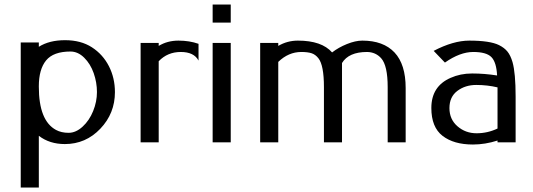

<svg xmlns="http://www.w3.org/2000/svg" viewBox="-20 -630 2359 850"><path d="M151.9 -28.8V200.2H71.8V-441.9H151.9V-422.9Q198.2 -452.1 268.1 -452.1Q337.9 -452.1 386.7 -420.7Q435.5 -389.2 462.2 -336.9Q488.8 -284.7 488.8 -222.2Q488.8 -127.9 424.1 -60.1Q359.4 7.8 267.1 7.8Q199.2 7.8 151.9 -28.8ZM151.9 -248V-246.1Q151.9 -95.7 228 -54.7Q251.5 -42 283.7 -42Q315.9 -42 345.7 -69.3Q375.5 -96.7 392.3 -138.2Q409.2 -179.7 409.2 -222.4Q409.2 -265.1 394.8 -306.2Q380.4 -347.2 352.8 -374.5Q325.2 -401.9 292 -401.9Q216.3 -401.9 184.1 -362.5Q151.9 -323.2 151.9 -248Z M858.9 -361.8Q838.9 -399.9 780.3 -399.9Q721.7 -399.9 682.6 -358.9V0H602.5V-439.9H682.6V-426.8Q721.2 -450.2 770 -450.2Q818.8 -450.2 858.9 -436Z M921.4 -609.9H1001.5V-529.8H921.4ZM921.4 -439.9H1001.5V0H921.4Z M1211.9 -356V0H1131.8V-439.9H1211.9V-426.8Q1252 -450.2 1298.8 -450.2Q1404.3 -450.2 1450.2 -397.9Q1478.5 -419.9 1516.1 -435.1Q1553.7 -450.2 1584 -450.2Q1677.2 -450.2 1726.6 -397.7Q1775.9 -345.2 1775.9 -240.2V0H1696.3V-244.1Q1696.3 -339.8 1667.5 -372.1Q1643.1 -399.4 1605 -399.9Q1523.9 -399.9 1494.1 -351.1V0H1414.1V-244.1Q1414.1 -341.3 1389.6 -372.1Q1376.5 -388.7 1359.4 -394.3Q1342.3 -399.9 1314 -399.9Q1257.3 -399.9 1211.9 -356Z M1899.9 -404.8Q1986.8 -450.2 2057.6 -450.2Q2149.4 -450.2 2189.5 -430.2Q2212.9 -418.5 2226.6 -401.6Q2240.2 -384.8 2249 -355Q2262.7 -306.6 2262.7 -202.1V0H2182.6V-7.8Q2127.4 9.8 2073.7 9.8Q1988.8 9.8 1939.2 -28.6Q1889.6 -66.9 1889.6 -151.9Q1889.6 -248 1974.6 -285.2Q2018.1 -304.7 2069.8 -304.7H2071.3Q2124 -304.7 2180.7 -295.9Q2177.7 -354.5 2155.5 -377.2Q2133.3 -399.9 2075 -399.9Q2016.6 -399.9 1949.7 -353ZM2182.6 -61V-243.2Q2137.2 -253.9 2088.4 -253.9Q2039.6 -253.9 2004.6 -227.5Q1969.7 -201.2 1969.7 -151.4Q1969.7 -101.6 2005.4 -70.8Q2041 -40 2089.8 -40Q2138.7 -40 2182.6 -61Z"/></svg>

Font: Pfennig
Style: Medium
Weight: 500
Version: Version 20120410 ; ttfautohint (v0.8)